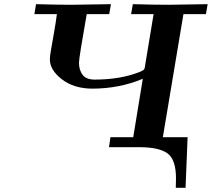

<svg xmlns="http://www.w3.org/2000/svg" viewBox="-20 -706 1016 921"><path d="M145 -638.2 152.8 -686Q255.9 -683.1 324.2 -683.1L512.2 -686L503.9 -638.2H396Q358.9 -429.2 358.9 -404.8Q358.9 -370.6 376 -347.4Q393.1 -324.2 434.1 -324.2Q557.1 -324.2 649.9 -360.8Q653.8 -362.8 657 -364Q660.2 -365.2 663.1 -367.2Q666 -369.1 667.5 -369.6Q668.9 -370.1 670.4 -372.6Q671.9 -375 672.4 -375.5Q672.9 -376 673.8 -379.4Q674.8 -382.8 674.8 -383.8Q674.8 -384.8 675.8 -389.9Q676.8 -395 676.8 -397L716.8 -638.2H608.9L617.2 -686Q720.2 -683.1 788.1 -683.1L976.1 -686L967.8 -638.2H859.9L761.2 -47.9H879.9L870.1 194.8H823.2Q823.2 188 823.7 173.1Q824.2 158.2 824.2 149.9Q824.2 59.1 783.2 29.5Q742.2 0 647.9 0H502.9L509.8 -47.9H619.1L665 -328.1Q553.2 -281.2 423.8 -280.8Q335 -280.8 277.1 -325.4Q219.2 -370.1 219.2 -420.9Q219.2 -435.1 224.1 -463.6Q229 -492.2 238 -543.2Q247.1 -594.2 252.9 -638.2Z"/></svg>

Font: CMU Serif Extra
Style: BoldSlanted
Weight: 700
Italic angle: -9.46001°
Version: Version 0.7.0